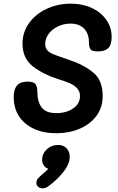

<svg xmlns="http://www.w3.org/2000/svg" viewBox="-20 -728 645 1049"><path d="M55 -197Q55 -240 73 -261Q91 -282 130 -282Q164 -282 174 -268Q184 -254 184 -228Q184 -172 207.5 -141Q231 -110 288 -110Q342 -110 379.5 -135.5Q417 -161 417 -203Q417 -230 400 -247Q383 -264 359.5 -274Q336 -284 291 -298Q216 -322 159.5 -365.5Q103 -409 103 -490Q103 -552 139 -602Q175 -652 235.5 -680Q296 -708 367 -708Q431 -708 481.5 -684.5Q532 -661 561 -619.5Q590 -578 590 -526Q590 -483 571.5 -465Q553 -447 515 -447Q483 -447 474.5 -458.5Q466 -470 466 -497Q466 -543 440 -571Q414 -599 365 -599Q328 -599 296 -583.5Q264 -568 245.5 -542.5Q227 -517 227 -488Q227 -467 238 -454Q249 -441 269.5 -432.5Q290 -424 334 -409L360 -400Q436 -375 488.5 -332.5Q541 -290 541 -204Q541 -141 507 -95Q473 -49 415 -24.5Q357 0 288 0Q218 0 165 -24.5Q112 -49 83.5 -93.5Q55 -138 55 -197ZM361 128Q361 168 326 212Q291 256 241 292Q228 301 211 301Q199 301 189 293Q179 285 179 272Q179 255 189 245L206 229Q231 208 244 194Q229 190 219.5 176Q210 162 210 145Q210 112 235.5 88Q261 64 298 64Q327 64 344 82.5Q361 101 361 128Z"/></svg>

Font: Mali SemiBold
Style: Italic
Weight: 600
Italic angle: -10°
Version: Version 1.000; ttfautohint (v1.6)